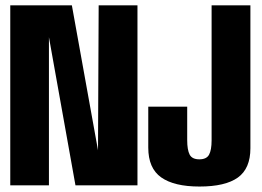

<svg xmlns="http://www.w3.org/2000/svg" viewBox="-20 -695 984 720"><path d="M18.5 0V-675H249.5L347.5 -131.5L350 -675H495.5V0H263L163.5 -555.5V0ZM728 4.5Q633 4.5 584.5 -29.8Q536 -64 536 -141.5V-295H682V-169.5Q682 -133 691.2 -115.2Q700.5 -97.5 727.5 -97.5Q754.5 -97.5 764 -115Q773.5 -132.5 773.5 -168.5V-675H919V-139Q919 -63 872 -29.2Q825 4.5 728 4.5Z"/></svg>

Font: Anybody Condensed Regular
Style: Bold
Weight: 700
Width: 3
Designer: Tyler Finck
Foundry: Etcetera Type Company
Version: Version 1.010; ttfautohint (v1.8.3) -l 8 -r 50 -G 200 -x 14 